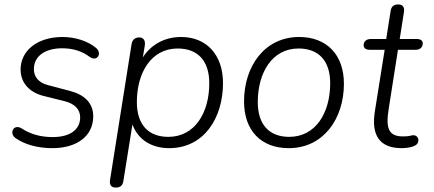

<svg xmlns="http://www.w3.org/2000/svg" viewBox="-20 -661 1959 867"><path d="M216 8C327 8 401 -46 401 -136C401 -196 361 -234 294 -251L199 -276C154 -287 133 -314 133 -349C133 -407 183 -443 261 -443C309 -443 351 -430 385 -404C419 -380 444 -421 412 -446C377 -475 320 -494 263 -494C148 -494 73 -432 73 -347C73 -287 113 -244 176 -228L272 -204C316 -193 342 -168 342 -131C342 -74 294 -42 218 -42C166 -42 119 -54 78 -81C41 -104 19 -58 51 -37C92 -8 151 8 216 8Z M502 186C523 186 534 177 537 157L578 -99C605 -26 669 8 744 8C901 8 987 -128 987 -286C987 -414 912 -494 798 -494C722 -494 662 -459 625 -402L634 -456C637 -478 628 -492 609 -492C589 -492 577 -481 574 -461L477 151C473 174 483 186 502 186ZM740 -43C651 -43 598 -97 598 -200C598 -333 663 -442 782 -442C872 -442 925 -388 925 -285C925 -152 860 -43 740 -43Z M1284 8C1440 8 1533 -124 1533 -283C1533 -414 1455 -494 1331 -494C1175 -494 1082 -362 1082 -203C1082 -71 1159 8 1284 8ZM1286 -43C1197 -43 1144 -97 1144 -200C1144 -333 1209 -442 1328 -442C1418 -442 1471 -388 1471 -285C1471 -152 1406 -43 1286 -43Z M1794 8C1812 8 1833 5 1846 0C1860 -5 1871 -14 1869 -31C1867 -44 1857 -52 1842 -50C1833 -49 1830 -45 1800 -45C1735 -45 1721 -81 1735 -168L1777 -436H1857C1876 -436 1889 -447 1889 -465C1889 -478 1879 -485 1860 -485H1785L1804 -606C1808 -629 1798 -641 1778 -641C1759 -641 1747 -632 1744 -612L1724 -485H1655C1636 -485 1622 -475 1622 -457C1622 -443 1633 -436 1651 -436H1717L1673 -160C1656 -56 1689 8 1794 8Z"/></svg>

Font: SN Pro Light
Style: Italic
Weight: 300
Italic angle: -8.99998°
Designer: Tobias Whetton
Foundry: Supernotes
Version: Version 1.001;Glyphs 3.2 (3249)